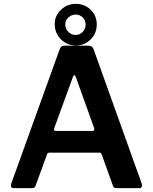

<svg xmlns="http://www.w3.org/2000/svg" viewBox="-20 -980 796 1000"><path d="M37 -14Q37 -17 39 -25L291 -724Q295 -734 300 -738Q305 -742 315 -742H440Q462 -742 468 -722L718 -24Q720 -18 720 -15Q720 -9 716.5 -4.5Q713 0 707 0H586Q572 0 568 -13L510 -175Q508 -180 506 -182.5Q504 -185 498 -185H237Q228 -185 225 -176L165 -12Q162 0 147 0H50Q37 0 37 -14ZM462 -298Q471 -298 471 -306Q471 -311 470 -314L374 -581Q371 -588 367 -588Q363 -588 360 -580L263 -314Q261 -308 261 -305Q261 -298 271 -298ZM375 -743Q329 -743 297 -775.5Q265 -808 265 -855Q265 -898 297.5 -929Q330 -960 375 -960Q421 -960 452.5 -929Q484 -898 484 -853Q484 -807 452.5 -775Q421 -743 375 -743ZM374 -904Q352 -904 336 -889Q320 -874 320 -852Q320 -830 336 -814Q352 -798 374 -798Q396 -798 411 -814Q426 -830 426 -852Q426 -874 411 -889Q396 -904 374 -904Z"/></svg>

Font: n
Style: Regular
Weight: 600
Designer: Pablo Impallari, Rodrigo Fuenzalida
Foundry: Impallari Type
Version: Version 1.002; ttfautohint (v1.5)